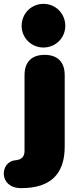

<svg xmlns="http://www.w3.org/2000/svg" viewBox="-77 -788 400 994"><path d="M33 186C188 186 258 110 258 -29V-399C258 -467 221 -504 154 -504C87 -504 50 -467 50 -399V-8C50 24 35 39 1 42C-77 49 -87 186 33 186ZM148 -542C211 -542 261 -592 261 -654C261 -718 211 -768 148 -768C85 -768 35 -718 35 -654C35 -592 85 -542 148 -542Z"/></svg>

Font: SN Pro Black
Style: Regular
Weight: 900
Designer: Tobias Whetton
Foundry: Supernotes
Version: Version 1.001;Glyphs 3.2 (3249)